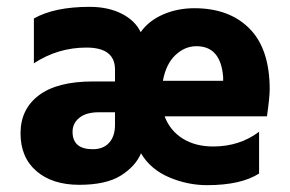

<svg xmlns="http://www.w3.org/2000/svg" viewBox="-20 -536 848 561"><path d="M554 -401Q520 -401 492.5 -375Q465 -349 456 -300H632V-311Q625 -401 554 -401ZM192 -151Q192 -100 251 -100Q282 -100 299 -119Q316 -138 316 -171V-208H269Q232 -208 212 -192Q192 -176 192 -151ZM252 -298H316V-333Q316 -397 232.5 -397Q149 -397 79 -351V-482Q139 -516 242 -516Q296 -516 335.5 -496Q375 -476 391 -442Q414 -475 456 -493.5Q498 -512 548 -512Q650 -512 709 -452.5Q768 -393 768 -275Q768 -252 760 -196H461Q477 -154 514 -131Q551 -108 603 -108Q680 -108 737 -151V-29Q684 5 585 5Q528 5 474 -18Q420 -41 392 -88Q376 -50 333 -23Q290 4 211.5 4Q133 4 86.5 -36Q40 -76 40 -146.5Q40 -217 93.5 -257.5Q147 -298 252 -298Z"/></svg>

Font: Hind Jalandhar
Style: Bold
Weight: 700
Designer: Namrata Goyal
Foundry: Indian Type Foundry
Version: Version 0.702;PS 1.0;hotconv 1.0.81;makeotf.lib2.5.63406